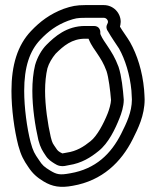

<svg xmlns="http://www.w3.org/2000/svg" viewBox="-20 -678 612 754"><path d="M349 -576 314 -576C241.4 -576 194.9 -534.2 162.3 -501.7C144 -483.3 126.3 -453 117.8 -422.4C110.4 -392.6 107 -356.6 107 -321C107 -256.5 117.9 -183.5 130.7 -128C138.9 -96.8 147.3 -85 159 -67.4C168.9 -51.5 181.7 -43.5 193.7 -35.9C199.8 -32 206.3 -28.2 215.1 -26.5C228.4 -23.8 239.4 -27.1 250.4 -29.4C300.7 -36.9 337.1 -60.5 366.6 -84.5C406.3 -115.6 432.5 -171.8 449.2 -213.6C456.6 -231.6 466 -260 466 -286C466 -286.6 466 -287.5 465.9 -287.9C463 -325.7 457.7 -378.9 445.6 -415.3C431.8 -452 419.1 -471.9 399.6 -501.1C390.4 -514.3 384 -524.5 381.2 -529.6L376.2 -539.6C373.9 -543.8 373.6 -545.6 373.9 -548.9C374.8 -559.8 369.2 -576 349 -576ZM327.6 -526C328.8 -522.6 329 -521.9 332.1 -515.9L336.8 -506.4C342.1 -496.8 348.9 -486.3 358.4 -472.9C377 -445 386.4 -430.6 398.4 -398.7C406.6 -373.6 413.1 -322 416 -285.1C415.7 -271.9 408.6 -246.5 402.8 -232.4C386.9 -192.5 361.5 -144.1 335.4 -123.5C308.3 -101.5 280.3 -84.2 242.5 -78.7C234.3 -77.6 226.5 -75.6 224.9 -75.5C210 -82.4 205.6 -87.2 201 -94.6C186.7 -116.1 186.3 -112.9 179.3 -140C167.6 -190.5 157 -262.5 157 -321C157 -352.8 160.3 -385.6 166.2 -409.6C171.8 -429.3 184.6 -450.6 198.4 -467C229.5 -498 262.5 -526 314 -526ZM388 -608C396.6 -608 404 -600.6 404 -592C404 -590.4 403.6 -587.6 401.1 -583C395.8 -573.3 397.8 -562.1 404.6 -554C415.4 -534.5 437.1 -503.2 447.6 -487.1C471.2 -444.9 490.2 -385.3 496.1 -322.3C496.7 -307.8 497.4 -295.5 498 -287.2C497.7 -237.3 477 -195 456.6 -154.2C416.3 -73.5 355.4 -14.6 256.6 2.4C214.6 10.3 202.8 7.3 177 -8.3C153.7 -22.6 146.6 -28.5 132.8 -49.9C115.7 -74.6 109.8 -84.2 100.2 -119.4C85.8 -175.1 75 -255.1 75 -321C75 -415 96.5 -478 138.1 -521.8C169.9 -555.4 202.1 -579.3 247.5 -596.5C276.2 -606.4 284 -608 314 -608ZM388 -658H314C280.7 -658 260.8 -654 230.5 -643.5C176.2 -623.1 137.2 -593.5 101.9 -556.2C48.7 -500.3 25 -422.2 25 -321C25 -249.7 36 -168 51.8 -106.6C62.5 -67.3 73.2 -48.2 91.2 -22.1C107.9 3.4 125.2 18.6 151 34.3C185.5 55.3 217.8 60.5 265.4 51.6C381.6 31.6 456.2 -41.4 501.4 -131.8C521.7 -172.5 548 -224 548 -288C548 -299.2 546.7 -309.8 545.9 -325.7C539.4 -398.3 518.7 -462.7 490.8 -512.3C481.1 -529.4 459 -559 451.1 -573.3C452.1 -576.6 454 -585.9 454 -592C454 -628.3 424.4 -658 388 -658Z"/></svg>

Font: HoneyBee
Style: Str
Weight: 700
Foundry: Cannot Into Space Fonts
Version: Version 0.89